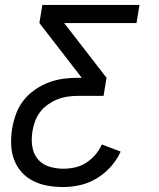

<svg xmlns="http://www.w3.org/2000/svg" viewBox="-20 -550 640 775"><path d="M235 205Q203 205 172 199.5Q141 194 114 180.5Q87 167 67 144.5Q47 122 36.5 93.5Q26 65 25 33Q24 1 29 -31Q34 -60 44.5 -89.5Q55 -119 74.5 -144Q94 -169 120.5 -187.5Q147 -206 176 -217Q205 -228 235 -232Q265 -236 294 -236H310L139 -457L151 -530H543L531 -457H239L410 -236L398 -163H294Q274 -163 253 -160Q232 -157 212 -149Q192 -141 174 -128.5Q156 -116 142.5 -98.5Q129 -81 121.5 -60.5Q114 -40 111 -20Q106 10 110 39.5Q114 69 131.5 91Q149 113 177 122Q205 131 235 131Q258 131 282 126Q306 121 327 107.5Q348 94 364.5 75Q381 56 391 33L467 62Q452 95 427 123Q402 151 370.5 170Q339 189 304 197Q269 205 235 205Z"/></svg>

Font: Iosevka Curly Extended
Style: Italic
Weight: 400
Width: 7
Italic angle: -9°
Monospace: yes
Designer: Belleve Invis
Foundry: Belleve Invis
Version: Version 11.1.0; ttfautohint (v1.8.3)